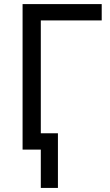

<svg xmlns="http://www.w3.org/2000/svg" viewBox="-20 -734 540 942"><path d="M90.8 -713.9V0H180.2V188H264.2V-80.1H180.2V-633.8H479V-713.9Z"/></svg>

Font: Avrile Sans
Style: Regular
Weight: 400
Designer: Monotype Design Team, Google (font), Stefan Peev (BGR Cyrillic), Cristiano Sobral (main changes)
Foundry: The Avrile Sans Project Authors
Version: Version 3.110